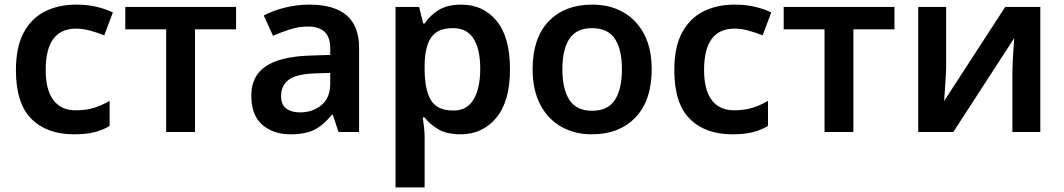

<svg xmlns="http://www.w3.org/2000/svg" viewBox="-20 -572 4609 832"><path d="M300 10Q183 10 116 -57Q49 -124 49 -268Q49 -368 82.5 -430.5Q116 -493 175 -522.5Q234 -552 310 -552Q361 -552 401 -542Q441 -532 469 -518L432 -419Q401 -431 370 -439.5Q339 -448 310 -448Q178 -448 178 -269Q178 -182 211.5 -138Q245 -94 308 -94Q353 -94 388 -105Q423 -116 455 -135V-26Q424 -8 388.5 1Q353 10 300 10Z M1003 -445H825V0H700V-445H523V-542H1003Z M1322 -552Q1427 -552 1481.5 -506Q1536 -460 1536 -364V0H1447L1422 -75H1418Q1383 -31 1344 -10.5Q1305 10 1238 10Q1165 10 1117 -31Q1069 -72 1069 -158Q1069 -242 1130.5 -284Q1192 -326 1317 -331L1411 -334V-361Q1411 -412 1386 -434.5Q1361 -457 1316 -457Q1275 -457 1237.5 -445Q1200 -433 1163 -417L1123 -505Q1163 -526 1214.5 -539Q1266 -552 1322 -552ZM1345 -254Q1262 -251 1230 -225.5Q1198 -200 1198 -157Q1198 -118 1220.5 -101.5Q1243 -85 1280 -85Q1335 -85 1373 -116.5Q1411 -148 1411 -210V-256Z M1979 -552Q2074 -552 2132 -481.5Q2190 -411 2190 -272Q2190 -133 2130.5 -61.5Q2071 10 1976 10Q1916 10 1879 -12Q1842 -34 1820 -63H1812Q1815 -44 1817.5 -21.5Q1820 1 1820 20V240H1694V-542H1796L1814 -470H1820Q1842 -504 1880 -528Q1918 -552 1979 -552ZM1943 -450Q1876 -450 1848.5 -410Q1821 -370 1820 -289V-273Q1820 -186 1846.5 -139.5Q1873 -93 1945 -93Q2004 -93 2032.5 -141.5Q2061 -190 2061 -274Q2061 -358 2032.5 -404Q2004 -450 1943 -450Z M2804 -272Q2804 -137 2734 -63.5Q2664 10 2544 10Q2470 10 2412 -23Q2354 -56 2321 -119Q2288 -182 2288 -272Q2288 -407 2357.5 -479.5Q2427 -552 2547 -552Q2622 -552 2680 -519.5Q2738 -487 2771 -424.5Q2804 -362 2804 -272ZM2417 -272Q2417 -186 2447.5 -139Q2478 -92 2546 -92Q2614 -92 2644.5 -139Q2675 -186 2675 -272Q2675 -358 2644.5 -404Q2614 -450 2545 -450Q2478 -450 2447.5 -404Q2417 -358 2417 -272Z M3153 10Q3036 10 2969 -57Q2902 -124 2902 -268Q2902 -368 2935.5 -430.5Q2969 -493 3028 -522.5Q3087 -552 3163 -552Q3214 -552 3254 -542Q3294 -532 3322 -518L3285 -419Q3254 -431 3223 -439.5Q3192 -448 3163 -448Q3031 -448 3031 -269Q3031 -182 3064.5 -138Q3098 -94 3161 -94Q3206 -94 3241 -105Q3276 -116 3308 -135V-26Q3277 -8 3241.5 1Q3206 10 3153 10Z M3856 -445H3678V0H3553V-445H3376V-542H3856Z M4080 -284Q4080 -266 4078 -234.5Q4076 -203 4074 -174.5Q4072 -146 4071 -134L4336 -542H4488V0H4367V-255Q4367 -277 4368.5 -307.5Q4370 -338 4372 -365.5Q4374 -393 4375 -407L4111 0H3959V-542H4080Z"/></svg>

Font: Noto Sans SemiBold
Style: Regular
Weight: 600
Designer: Monotype Design Team
Foundry: Monotype Imaging Inc.
Version: Version 2.007